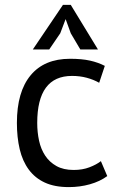

<svg xmlns="http://www.w3.org/2000/svg" viewBox="-20 -752 491 784"><path d="M418 -33Q388 -11 347 0.5Q306 12 261 12Q203 12 163 -6.5Q123 -25 97.5 -59.5Q72 -94 60.5 -142.5Q49 -191 49 -250Q49 -377 105 -444.5Q161 -512 266 -512Q314 -512 347.5 -504.5Q381 -497 408 -483L385 -414Q362 -427 334 -434.5Q306 -442 274 -442Q132 -442 132 -250Q132 -212 139.5 -177.5Q147 -143 164.5 -116.5Q182 -90 210.5 -74Q239 -58 281 -58Q317 -58 345.5 -69Q374 -80 392 -94ZM237 -732H269L380 -550H308L269 -616L248 -674L226 -616L181 -550H114Z"/></svg>

Font: PTSans
Style: Regular
Weight: 400
Designer: A.Korolkova, O.Umpeleva, V.Yefimov
Foundry: ParaType Ltd
Version: Version 2.003W OFL